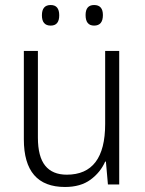

<svg xmlns="http://www.w3.org/2000/svg" viewBox="-20 -735 576 765"><path d="M455 -532V0H410L402 -91H399Q380 -48 340.5 -19Q301 10 239 10Q75 10 75 -180V-532H131V-187Q131 -111 160 -75Q189 -39 246 -39Q399 -39 399 -241V-532ZM147 -674Q147 -715 182 -715Q216 -715 216 -674Q216 -633 182 -633Q147 -633 147 -674ZM321 -675Q321 -715 355 -715Q390 -715 390 -675Q390 -633 355 -633Q321 -633 321 -675Z"/></svg>

Font: Noto Sans Arabic UI SmCn Lt
Style: Regular
Weight: 300
Width: 4
Designer: Monotype Design Team, Nadine Chahine and Nizar Qandah
Foundry: Monotype Imaging Inc.
Version: Version 2.010; ttfautohint (v1.8.4.7-5d5b)